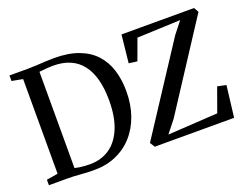

<svg xmlns="http://www.w3.org/2000/svg" viewBox="-115 -983 1573 1223"><g transform="rotate(-20 672.0 -371.0)"><path d="M327.5 8Q308 8 285.8 6.8Q263.5 5.5 241.2 3.8Q219 2 198.5 1Q178 0 162 0H31V-37L108 -50V-691.5L34 -705.5V-743H160Q188.5 -743 218.2 -744.8Q248 -746.5 278 -748.2Q308 -750 337.5 -750Q434.5 -750 503.2 -724.2Q572 -698.5 615.2 -651.2Q658.5 -604 679 -538.8Q699.5 -473.5 699.5 -394.5Q699.5 -304 673 -229.5Q646.5 -155 597.5 -101.2Q548.5 -47.5 480.2 -19Q412 9.5 327.5 8ZM327.5 -36Q403.5 -37 459.2 -76.2Q515 -115.5 545.8 -191.5Q576.5 -267.5 576.5 -377Q576.5 -456.5 560.5 -517.8Q544.5 -579 512.2 -621.2Q480 -663.5 430.8 -685Q381.5 -706.5 314.5 -706.5Q295 -706.5 276.8 -705Q258.5 -703.5 244.2 -701.8Q230 -700 221.5 -699.5V-47Q237.5 -43 255.2 -40.5Q273 -38 291.5 -37Q310 -36 327.5 -36ZM748.5 0 728 -33 1114.5 -624 1176.5 -702.5 882.5 -690.5 830.5 -548.5 774 -556 794 -744.5H1286L1304 -712L922 -125.5L856.5 -43L1195 -63.5L1253.5 -225.5L1312 -213L1286.5 0Z"/></g></svg>

Font: Merriweather 72pt Medium
Style: Regular
Weight: 500
Version: Version 2.100